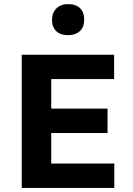

<svg xmlns="http://www.w3.org/2000/svg" viewBox="-20 -924 654 944"><path d="M314 -751Q277.3 -751 256.6 -770.8Q235.8 -790.5 235.8 -827.1Q235.8 -861.3 257.3 -882.6Q278.8 -903.8 314.9 -903.8Q353 -903.8 373.5 -884Q394 -864.3 394 -827.1Q394 -791 372.6 -771Q351.1 -751 314 -751ZM86.9 -654.8H541V-535.2H231.9V-390.1H508.8V-270H231.9V-120.1H542V0H86.9Z"/></svg>

Font: IntelOne Mono Bold
Style: Regular
Weight: 700
Designer: Fred Shallcrass
Foundry: Frere-Jones Type LLC
Version: Version 1.200;hotconv 1.1.0;makeotfexe 2.6.0;FJTRelease1.2